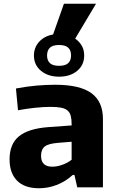

<svg xmlns="http://www.w3.org/2000/svg" viewBox="-20 -999 626 1024"><path d="M188 5Q111 5 71 -35.5Q31 -76 31 -149Q31 -231 81 -272Q131 -313 237 -321L362 -330V-336Q362 -363 357.5 -380.5Q353 -398 341 -409Q329 -420 307 -424.5Q285 -429 249 -429Q212 -429 165.5 -424Q119 -419 76 -411L65 -527Q122 -538 174.5 -542.5Q227 -547 275 -547Q405 -547 467 -502.5Q529 -458 529 -364V0H392L377 -66H368Q328 -30 282 -12.5Q236 5 188 5ZM295 -590Q237 -590 199 -621Q161 -652 161 -703Q161 -746 189 -776.5Q217 -807 263 -815L321 -979H492L381 -793Q404 -777 416.5 -754.5Q429 -732 429 -703Q429 -652 391.5 -621Q354 -590 295 -590ZM259 -110Q285 -110 313.5 -120.5Q342 -131 362 -147V-243L288 -237Q238 -233 218.5 -217.5Q199 -202 199 -168Q199 -110 259 -110ZM295 -648Q329 -648 344 -662.5Q359 -677 359 -703Q359 -730 344 -744.5Q329 -759 295 -759Q261 -759 246 -744.5Q231 -730 231 -703Q231 -677 246 -662.5Q261 -648 295 -648Z"/></svg>

Font: Encode Sans Normal
Style: Bold
Weight: 700
Designer: Pablo Impallari, Andres Torresi
Foundry: Pablo Impallari, Andres Torresi
Version: Version 1.000; ttfautohint (v1.00) -l 8 -r 50 -G 200 -x 14 -